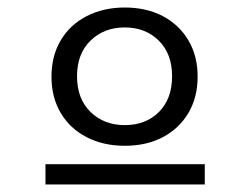

<svg xmlns="http://www.w3.org/2000/svg" viewBox="-20 -648 665 511"><path d="M312 -260Q255 -260 210.5 -283Q166 -306 141.5 -347.5Q117 -389 117 -444Q117 -499 141.5 -540.5Q166 -582 210.5 -605Q255 -628 312 -628Q370 -628 413.5 -605Q457 -582 481.5 -540.5Q506 -499 506 -444Q506 -389 481.5 -347.5Q457 -306 413.5 -283Q370 -260 312 -260ZM312 -315Q368 -315 403 -350Q438 -385 438 -445Q438 -505 402.5 -540Q367 -575 312 -575Q257 -575 221 -540Q185 -505 185 -445Q185 -385 221 -350Q257 -315 312 -315ZM101 -211H525V-157H101Z"/></svg>

Font: Inconsolata Expanded
Style: Regular
Weight: 400
Width: 7
Monospace: yes
Designer: Raph Levien, Cyreal, Brenton Simpson
Foundry: Raph Levien, Cyreal, Google
Version: Version 3.100; ttfautohint (v1.8.4.7-5d5b)